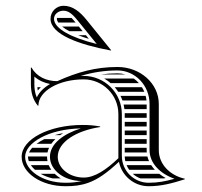

<svg xmlns="http://www.w3.org/2000/svg" viewBox="-20 -640 700 665"><path d="M181.7 -562H241.8C236.8 -568 232.1 -573.5 227.6 -578H177.4C177.1 -577 177 -576 177 -575C177 -571 178.6 -566.6 181.7 -562ZM195.2 -548C201.7 -542.7 210.1 -537.3 220.1 -532H266.2C261.9 -537.3 257.5 -542.7 253.2 -548ZM250.9 -518C262 -513.6 274.3 -509.4 287.8 -505.4C284.4 -509.6 281 -513.8 277.6 -518ZM364 -465 365 -466 279.3 -571.7C257.2 -599 231.9 -620 200 -620C175.2 -620 155 -599.8 155 -575C155 -520.5 254.1 -485.5 364 -465ZM315 -487.7C226 -509.6 167 -541.3 167 -575C167 -590.5 181.8 -603 200 -603C221.3 -603 236.9 -584 253 -564.1ZM328.4 -382H414.5C405.8 -384.6 396.5 -386 387 -386C366.7 -386 347.1 -384.6 328.4 -382ZM443.3 -368H340.9C348.9 -363.4 356.4 -358 363.3 -352H461.1C455.8 -358 449.8 -363.4 443.3 -368ZM471.5 -338H377.3C381.7 -333 385.7 -327.6 389.4 -322H479.8C477.5 -327.6 474.7 -333 471.5 -338ZM484.4 -308H397.3C399.9 -302.8 402.1 -297.5 404.1 -292H487.4C486.8 -297.5 485.8 -302.8 484.4 -308ZM488 -202V-218H412V-202ZM488 -188H412V-172H488ZM488 -158H412V-142H488ZM488 -128H412V-112H488.3C488.1 -114.6 488 -117.3 488 -120ZM488 -278H408.2C409.4 -272.8 410.4 -267.4 411 -262H488ZM488 -248H412C412 -247 412 -246 412 -245V-232H488ZM496.1 -82C493.8 -87.1 492 -92.5 490.6 -98H412C412.2 -92.5 412.8 -87.2 414 -82ZM503.7 -68H418.4C420.8 -62.3 423.8 -57 427.3 -52H516.3C511.6 -57 507.4 -62.4 503.7 -68ZM531.6 -38H439.8C447.6 -31.1 456.6 -25.6 466.6 -22H546.8C549.2 -22.5 551.5 -22.9 553.8 -23.4C545.9 -27.7 538.5 -32.6 531.6 -38ZM162.5 -22H190.6C182.8 -26.6 175.7 -32 169.5 -38H120.8C132.7 -31.2 146.7 -25.7 162.5 -22ZM79.7 -82H144.5C143.5 -86.9 143 -91.9 143 -97C143 -97.3 143 -97.7 143 -98H77C77 -97.7 77 -97.3 77 -97C77 -92.1 77.9 -87 79.7 -82ZM86.8 -68C90.6 -62.5 95.3 -57.1 101 -52H157.5C154 -57 151 -62.4 148.7 -68ZM169.8 -172H188.3C191.7 -174.5 195.2 -176.8 198.8 -179C188.5 -177 178.9 -174.7 169.8 -172ZM133.3 -158C123.1 -153 114.2 -147.6 106.7 -142H157.8C161.8 -147.7 166.4 -153 171.5 -158ZM91.2 -128C86.5 -122.7 82.9 -117.3 80.5 -112H144.5C145.7 -117.5 147.5 -122.9 149.8 -128ZM121.5 -338H109.4C109.7 -333.6 110.2 -329.6 110.7 -326.5C114.3 -330.8 117.9 -334.6 121.5 -338ZM390 -245V-92C348 -52 308.1 -25 270 -25C220.3 -25 180 -57.3 180 -97C180 -149 246.7 -188 327 -200V-202C305.8 -205.7 287.6 -207.2 266.1 -207.2C149.6 -207.2 55 -157.9 55 -97C55 -40.7 123.1 5 207 5C235.3 5 259.6 2.5 286 -7C318.7 -18.7 350.7 -41 392 -79.7C401.4 -31.4 444 5 495 5C539.6 5 577 -5.4 620 -19V-21C568 -32.4 530 -71.8 530 -120V-280C530 -350.7 465.9 -408 387 -408C311.4 -408 247.8 -390.2 178.3 -358.9C140.3 -358.9 107.1 -374.5 89 -406H87V-349C87 -320.4 93.3 -295.5 111 -274H113C113 -324.3 183.2 -365.1 269.7 -365.1C336.1 -365.1 390 -311.3 390 -245ZM153.4 -349.1C132.4 -336.9 116.2 -321.2 107.4 -302.6C101.3 -316.7 99 -331.5 99 -349V-374.8C114.2 -361.3 133 -352.9 153.4 -349.1ZM263 -13C243.7 -8.5 226.9 -7 207 -7C125.7 -7 67 -51.3 67 -97C67 -144.4 146.9 -193.2 259.9 -195.2C201.4 -176.9 153 -142.9 153 -97C153 -50.6 202.3 -13 263 -13ZM259.1 -376.9C300.2 -389.3 341.4 -396 387 -396C448.3 -396 498 -344 498 -280V-120C498 -74.5 534.8 -38.3 584.4 -20.8C552.8 -12 527 -7 495 -7C443.7 -7 402 -48.7 402 -100V-245C402 -317.9 342.7 -377.1 269.7 -377.1C266.5 -377.1 262.6 -377 259.1 -376.9Z"/></svg>

Font: SortefaxS02
Style: Medium
Weight: 500
Designer: gluk
Foundry: gluk
Version: Version 0.261